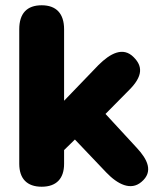

<svg xmlns="http://www.w3.org/2000/svg" viewBox="-20 -699 612 728"><path d="M138 9C194 9 223 -22 223 -78V-130L264 -170L383 -45C426 0 476 25 516 -9C563 -48 539 -95 499 -138L380 -267L466 -354C526 -412 519 -450 487 -482C447 -523 398 -497 353 -452L223 -317V-588C223 -648 193 -679 138 -679C82 -679 53 -648 53 -588V-78C53 -22 82 9 138 9Z"/></svg>

Font: SN Pro Heavy
Style: Regular
Weight: 800
Designer: Tobias Whetton
Foundry: Supernotes
Version: Version 1.001;Glyphs 3.2 (3249)